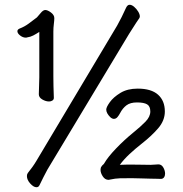

<svg xmlns="http://www.w3.org/2000/svg" viewBox="-20 -751 770 806"><path d="M472 -644Q480 -658 490.5 -679Q501 -700 509 -718Q515 -731 524 -731Q533 -731 543 -722.5Q553 -714 560 -702.5Q567 -691 567 -682Q567 -679 565 -675Q553 -658 541.5 -639.5Q530 -621 522 -609L179 -39Q171 -25 162.5 -7.5Q154 10 146 26Q142 35 133 35Q121 35 107 19.5Q93 4 93 -12Q93 -20 97 -25Q106 -36 116 -50Q126 -64 133 -76ZM206 -340Q206 -333 200 -329Q194 -325 186 -325Q172 -325 157.5 -333.5Q143 -342 143 -355V-356Q143 -368 144 -390.5Q145 -413 145 -426V-617Q131 -608 119.5 -602Q108 -596 94 -594Q92 -593 88 -593Q76 -593 64.5 -602Q53 -611 53 -620Q53 -627 62 -631Q83 -639 100.5 -652Q118 -665 135 -678Q140 -683 150.5 -696Q161 -709 170 -709Q180 -709 194 -698.5Q208 -688 208 -675Q208 -665 206 -650Q204 -635 204 -618V-431Q204 -415 204.5 -389Q205 -363 206 -341ZM483 -59Q498 -60 513 -60Q528 -60 537 -60Q557 -60 578.5 -59.5Q600 -59 612 -59Q620 -59 630 -60Q640 -61 645 -61Q658 -61 665.5 -48Q673 -35 673 -22Q673 -13 668.5 -6.5Q664 0 655 0Q651 0 638.5 -0.5Q626 -1 611 -1Q597 -1 575.5 -2Q554 -3 533 -3Q502 -3 483 -2.5Q464 -2 441 3Q440 3 439 3.5Q438 4 436 4Q421 4 411.5 -10.5Q402 -25 402 -38Q402 -47 406 -52Q410 -58 413 -60Q416 -62 418 -66Q433 -92 467 -127.5Q501 -163 539 -194Q570 -219 590.5 -240Q611 -261 611 -283Q611 -305 597.5 -313Q584 -321 555 -321Q527 -321 511 -309Q495 -297 484 -276Q480 -268 473.5 -260Q467 -252 458 -252Q451 -252 443 -259Q426 -276 426 -291Q426 -301 441 -322Q456 -343 485.5 -361Q515 -379 558 -379Q615 -379 643.5 -353.5Q672 -328 672 -283Q672 -245 644 -212.5Q616 -180 575 -148Q547 -126 523.5 -104Q500 -82 483 -59Z"/></svg>

Font: Moon Stars Kai T
Style: Regular
Weight: 400
Designer: GuiWonder
Version: Version 1.101